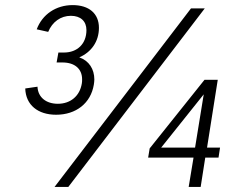

<svg xmlns="http://www.w3.org/2000/svg" viewBox="-20 -733 909 753"><path d="M348 -401C349 -408 350 -415 350 -421C350 -462 329 -495 291 -508C337 -528 368 -569 368 -624C368 -680 329 -713 265 -713C200 -713 146 -677 124 -618L169 -608C185 -647 218 -671 258 -671C296 -671 319 -650 319 -615C319 -561 283 -527 231 -527H209L202 -488H225C273 -488 302 -463 302 -422C302 -417 302 -411 301 -406C293 -356 256 -326 207 -326C161 -326 129 -351 127 -393L79 -386C81 -321 129 -283 200 -283C278 -283 336 -328 348 -401ZM729 -700 194 0H248L783 -700ZM843 -154H792L834 -420H782L567 -151L561 -115H739L720 0H767L785 -115H837ZM612 -154 779 -363 745 -154Z"/></svg>

Font: Arthouse Owned
Style: Italic
Weight: 400
Italic angle: -10°
Designer: Jeremy Tribby
Foundry: Tribby Type
Version: Version 1.000;PS 001.000;hotconv 1.0.88;makeotf.lib2.5.64775